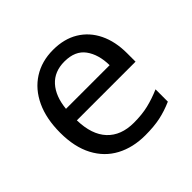

<svg xmlns="http://www.w3.org/2000/svg" viewBox="-142 -692 849 849"><g transform="rotate(-45 282.0 -268.0)"><path d="M292 -546Q361 -546 410.5 -516Q460 -486 486.5 -431.5Q513 -377 513 -304V-251H146Q148 -160 192.5 -112.5Q237 -65 317 -65Q368 -65 407.5 -74.5Q447 -84 489 -102V-25Q448 -7 408 1.5Q368 10 313 10Q237 10 178.5 -21Q120 -52 87.5 -113.5Q55 -175 55 -264Q55 -352 84.5 -415Q114 -478 167.5 -512Q221 -546 292 -546ZM291 -474Q228 -474 191.5 -433.5Q155 -393 148 -321H421Q420 -389 389 -431.5Q358 -474 291 -474Z"/></g></svg>

Font: Noto Sans Vai
Style: Regular
Weight: 400
Designer: Monotype Design Team
Foundry: Monotype Imaging Inc.
Version: Version 2.001; ttfautohint (v1.8.4.7-5d5b)